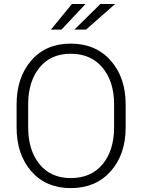

<svg xmlns="http://www.w3.org/2000/svg" viewBox="-20 -942 721 972"><path d="M616.2 -297.4Q616.2 -160.2 540.5 -75Q464.8 10.3 337.9 10.3Q212.9 10.3 138.4 -75Q64 -160.2 64 -297.4V-413.1Q64 -549.8 138.2 -635.5Q212.4 -721.2 337.4 -721.2Q464.4 -721.2 540.3 -635.5Q616.2 -549.8 616.2 -413.1ZM557.6 -414.1Q557.6 -528.3 499.3 -599.1Q440.9 -669.9 337.4 -669.9Q236.3 -669.9 179.4 -599.1Q122.6 -528.3 122.6 -414.1V-297.4Q122.6 -182.1 179.7 -111.3Q236.8 -40.5 337.9 -40.5Q441.9 -40.5 499.8 -111.1Q557.6 -181.6 557.6 -297.4ZM488.3 -921.9H563L415.5 -792H356.4ZM344.2 -921.9H413.1L291 -792H237.8Z"/></svg>

Font: Roboto Web
Style: Light
Weight: 300
Designer: Google
Version: Version 1.200310; 2013